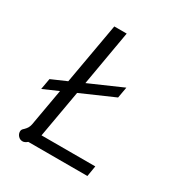

<svg xmlns="http://www.w3.org/2000/svg" viewBox="-169 -814 876 940"><g transform="rotate(30 268.5 -344.0)"><path d="M466 -60 456 0H122Q108 12 96 12Q81 12 71 1Q61 -10 61 -24Q61 -31 64 -35.5Q67 -40 74 -46Q82 -54 87 -62Q92 -70 95 -83L132 -293L47 -256L58 -318L143 -355L204 -700H274L220 -389L405 -470L394 -408L209 -327L162 -60Z"/></g></svg>

Font: Niramit Light
Style: Italic
Weight: 300
Italic angle: -10°
Designer: Katatrad Aksorn Co.,Ltd.
Foundry: Cadson Demak Co.,Ltd.
Version: Version 1.000; ttfautohint (v1.6)